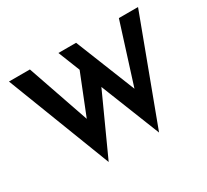

<svg xmlns="http://www.w3.org/2000/svg" viewBox="-150 -959 1318 1224"><g transform="rotate(-30 509.5 -347.0)"><path d="M34 -728H188L356 -241L335 -250L474 -599L534 -419L328 34ZM398 -728H528L718 -253L694 -257L843 -728H984L700 32Z"/></g></svg>

Font: Reem Kufi Fun SemiBold
Style: Regular
Weight: 600
Designer: Khaled Hosny
Version: Version 1.005